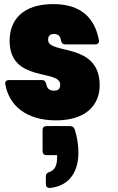

<svg xmlns="http://www.w3.org/2000/svg" viewBox="-20 -580 575 938"><path d="M322 36H208C195 36 188 43 188 56V158C188 171 195 178 208 178H259V190C259 231 245 253 222 260C210 264 204 270 204 282V319C204 332 211 339 225 338C320 329 363 256 363 168C363 132 358 92 345 52C341 41 333 36 322 36ZM6 -168C24 -66 106 8 254 8C399 8 467 -66 467 -164C466 -376 215 -312 215 -385C215 -403 223 -414 244 -414C265 -414 275 -403 278 -382C280 -370 287 -363 299 -363H445C458 -363 466 -371 463 -385C444 -485 383 -560 240 -560C88 -560 26 -479 27 -379C28 -176 274 -243 274 -167C274 -149 268 -137 244 -137C222 -137 210 -147 206 -169C203 -182 197 -189 185 -189H24C11 -189 3 -181 6 -168Z"/></svg>

Font: Malmofest Black-Rounded
Style: Regular
Weight: 800
Designer: Jonny Pinhorn (Poppins), Kolossal
Version: Version 1.004;Glyphs 3.1.2 (3151)